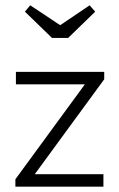

<svg xmlns="http://www.w3.org/2000/svg" viewBox="-20 -704 448 724"><path d="M38 -28 300 -386H40V-433H373V-405L111 -47H370V0H38ZM207 -609 318 -684 339 -660 237 -561H176L74 -660L94 -684Z"/></svg>

Font: Tilda Sans Light
Style: Regular
Weight: 300
Designer: ParaType Ltd
Foundry: ParaType Ltd
Version: Version 1.009